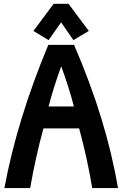

<svg xmlns="http://www.w3.org/2000/svg" viewBox="-20 -962 626 982"><path d="M357.9 -417.5Q334 -511.7 293 -623Q252.9 -511.7 228.5 -417.5ZM254.4 -942.4H330.6L434.1 -803.7L355.5 -756.8L292.5 -847.7L228.5 -756.8L150.9 -803.7ZM2.4 0Q67.9 -351.6 227.1 -732.4H358.9Q523.9 -351.6 583.5 0H451.7Q425.8 -155.3 384.8 -305.2H202.1Q161.6 -156.7 134.3 0Z"/></svg>

Font: Consola Mono
Style: Bold
Weight: 700
Monospace: yes
Designer: Wojciech Kalinowski "wmk69" (wmk69@o2.pl)
Foundry: Wojciech Kalinowski "wmk69" (wmk69@o2.pl)
Version: Version 2.1.0